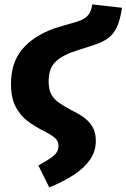

<svg xmlns="http://www.w3.org/2000/svg" viewBox="-20 -606 560 850"><path d="M388.3 -586.5 520.2 -571.5Q511.9 -516.4 496.7 -484.7Q481.5 -453 457.4 -436.1Q433.3 -419.1 399.9 -408.2Q366.6 -397.2 323.3 -383.3Q260 -364.2 227.7 -334.3Q195.3 -304.4 195.3 -245.9Q195.3 -212.2 206.1 -190.4Q216.9 -168.6 238.7 -153Q260.4 -137.4 292.9 -120Q323.1 -105.6 348.5 -88Q373.9 -70.3 389 -45.2Q404.2 -20.1 404.2 17.4Q404.2 63.6 378.7 100.6Q353.2 137.7 307.2 167.7Q261.2 197.8 198.2 223.8L149.9 126.6Q186.1 107 212.5 87.5Q238.9 68 238.9 40.1Q238.9 18 222.9 4.2Q206.9 -9.7 164.9 -30.7Q134.1 -46.3 102.7 -69.5Q71.3 -92.7 50 -132.3Q28.7 -171.8 28.7 -233.8Q28.7 -328.4 77.7 -387.1Q126.7 -445.8 217.3 -479Q256.6 -492.3 286.7 -500.1Q316.9 -507.9 337.9 -516.3Q358.9 -524.8 371.6 -540.6Q384.3 -556.4 388.3 -586.5Z"/></svg>

Font: Fira Sans Variable
Style: Italic
Weight: 397
Italic angle: -8°
Designer: Carrois Corporate & Edenspiekermann AG
Foundry: Carrois Corporate GbR & Edenspiekermann AG
Version: Version 4.202